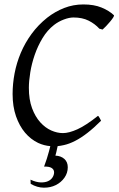

<svg xmlns="http://www.w3.org/2000/svg" viewBox="-20 -650 537 870"><path d="M287.1 107.9Q287.1 133.8 272 155.3Q256.8 176.8 232.7 188.7Q208.5 200.7 178.5 200.4Q148.4 200.2 119.1 183.1L118.2 164.1Q143.6 175.8 163.6 176.5Q183.6 177.2 197.3 171.1Q210.9 165 218 153.8Q225.1 142.6 225.1 130.9Q225.1 118.2 213.9 111.1Q202.6 104 179.7 105Q193.4 68.4 202.1 35.2Q205.1 23.4 208 12.2Q179.2 9.8 152.8 -2.4Q119.1 -18.6 93.5 -48.8Q67.9 -79.1 52.5 -123.3Q37.1 -167.5 37.1 -224.1Q37.1 -270 46.1 -317.6Q55.2 -365.2 74.2 -410.4Q93.3 -455.6 123 -496.3Q152.8 -537.1 193.8 -569.8Q229.5 -597.7 270.8 -613.8Q312 -629.9 357.9 -629.9Q406.2 -629.9 440.4 -615.7Q474.6 -601.6 496.1 -581.1Q498 -578.6 492.7 -570.3Q487.3 -562 478.8 -551.8Q470.2 -541.5 460.7 -531.5Q451.2 -521.5 444.8 -516.1L430.2 -520Q410.2 -542 381.6 -556.4Q353 -570.8 313 -570.8Q293.5 -570.8 269 -561.5Q244.6 -552.2 225.1 -537.1Q194.3 -513.2 172.6 -477.1Q150.9 -440.9 137.2 -401.1Q123.5 -361.3 117.2 -322Q110.8 -282.7 110.8 -252Q110.8 -198.7 125.2 -159.9Q139.6 -121.1 162.4 -95.9Q185.1 -70.8 212.2 -58.8Q239.3 -46.9 265.1 -46.9Q292.5 -46.9 330.8 -64.2Q369.1 -81.5 423.8 -125Q426.3 -124 428.2 -120.8Q430.2 -117.7 432.1 -114.3Q434.1 -110.8 435.5 -107.7Q437 -104.5 438 -103Q404.8 -69.8 375.7 -47.4Q346.7 -24.9 320.3 -11.5Q293.9 2 270 7.3Q255.4 10.7 241.2 12.2L239.7 19Q237.3 30.3 235.1 39.8Q232.9 49.3 231 55.2Q255.9 56.2 271.5 70.1Q287.1 84 287.1 107.9Z"/></svg>

Font: Gentium Plus Afr
Style: Italic
Weight: 400
Italic angle: -8°
Designer: J. Victor Gaultney, Annie Olsen, Iska Routamaa, Becca Hirsbrunner
Foundry: SIL International
Version: Version 5.000